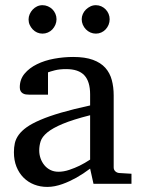

<svg xmlns="http://www.w3.org/2000/svg" viewBox="-20 -716 549 748"><path d="M331.1 -267.1Q263.7 -250 224.1 -233.4Q184.6 -216.8 164.3 -200Q144 -183.1 138.4 -165.8Q132.8 -148.4 132.8 -129.9Q132.8 -114.3 137.9 -99.4Q143.1 -84.5 152.6 -72.8Q162.1 -61 176 -54Q189.9 -46.9 208 -46.9Q228 -46.9 249.8 -54.2Q271.5 -61.5 289.6 -70.3Q310.5 -80.6 331.1 -94.2ZM344.2 0 331.1 -59.1Q304.7 -39.1 276.9 -23.4Q264.6 -16.6 251 -10.3Q237.3 -3.9 222.9 1.2Q208.5 6.3 193.6 9.3Q178.7 12.2 164.1 12.2Q136.7 12.2 113 2.9Q89.4 -6.3 71.8 -23.9Q54.2 -41.5 44.2 -66.4Q34.2 -91.3 34.2 -123Q34.2 -141.6 37.8 -158.2Q41.5 -174.8 52.7 -190.4Q64 -206.1 84.2 -220.5Q104.5 -234.9 137.5 -249Q170.4 -263.2 218 -277.1Q265.6 -291 331.1 -305.2V-348.1Q331.1 -398.4 308.6 -422.6Q286.1 -446.8 237.8 -446.8Q211.4 -446.8 192.9 -441.9Q174.3 -437 167 -434.1V-347.2H94.2Q87.4 -347.2 80.8 -348.1Q74.2 -349.1 68.8 -352.3Q63.5 -355.5 60.3 -361.1Q57.1 -366.7 57.1 -376Q57.1 -406.7 75.7 -429Q94.2 -451.2 124 -465.8Q153.8 -480.5 190.9 -487.3Q228 -494.1 265.1 -494.1Q311.5 -494.1 342 -482.9Q372.6 -471.7 390.4 -451.7Q408.2 -431.6 415.5 -404.3Q422.9 -377 422.9 -344.2V-64Q422.9 -54.7 429 -48.8Q435.1 -43 443.8 -42L492.2 -39.1V0ZM200.2 -641.1Q200.2 -629.9 195.8 -619.6Q191.4 -609.4 184.1 -601.6Q176.8 -593.8 166.7 -589.4Q156.7 -585 145.5 -585Q134.3 -585 124.5 -589.4Q114.7 -593.8 107.4 -601.6Q100.1 -609.4 95.7 -619.1Q91.3 -628.9 91.3 -640.1Q91.3 -650.9 95.7 -660.9Q100.1 -670.9 107.4 -678.7Q114.7 -686.5 124.5 -691.2Q134.3 -695.8 145.5 -695.8Q156.7 -695.8 166.7 -691.4Q176.8 -687 184.1 -679.7Q191.4 -672.4 195.8 -662.4Q200.2 -652.3 200.2 -641.1ZM407.2 -641.1Q407.2 -629.9 403.1 -619.6Q398.9 -609.4 391.6 -601.6Q384.3 -593.8 374.5 -589.4Q364.7 -585 353.5 -585Q342.3 -585 332.3 -589.4Q322.3 -593.8 314.7 -601.6Q307.1 -609.4 302.7 -619.6Q298.3 -629.9 298.3 -641.1Q298.3 -651.4 302.7 -661.4Q307.1 -671.4 314.9 -679Q322.8 -686.5 332.5 -691.2Q342.3 -695.8 353.5 -695.8Q364.7 -695.8 374.5 -691.4Q384.3 -687 391.6 -679.4Q398.9 -671.9 403.1 -661.9Q407.2 -651.9 407.2 -641.1Z"/></svg>

Font: BabelStone Ogham
Style: Regular
Weight: 400
Designer: Andrew West
Foundry: BabelStone
Version: Version 2.02 March 14, 2022